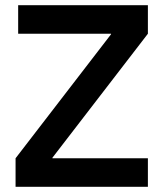

<svg xmlns="http://www.w3.org/2000/svg" viewBox="-20 -720 625 740"><path d="M40 -110 408 -588V-590H50V-700H550V-590L182 -112V-110H550V0H40Z"/></svg>

Font: PT Root UI Bold
Style: Regular
Weight: 700
Designer: Vitaly Kuzmin
Foundry: ParaType Ltd.
Version: Version 2.000G